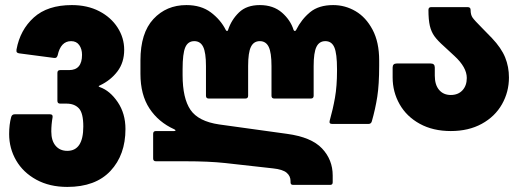

<svg xmlns="http://www.w3.org/2000/svg" viewBox="-20 -508 2044 756"><path d="M16 20Q16 -18 24 -47Q27 -58 38 -58H177Q189 -58 187 -46Q182 -18 182 10Q182 46 199 66Q216 86 245 86Q308 86 308 -10Q308 -63 290.5 -81.5Q273 -100 242 -100H217Q206 -100 206 -111V-221Q206 -232 217 -232H252Q303 -232 303 -292Q303 -315 292 -330.5Q281 -346 260 -346Q219 -346 207 -290Q205 -284 202 -281.5Q199 -279 192 -280L55 -298Q49 -299 46.5 -302Q44 -305 45 -313Q59 -390 113 -439Q167 -488 263 -488Q324 -488 370.5 -464Q417 -440 443 -399.5Q469 -359 469 -312Q469 -262 442.5 -227Q416 -192 374 -172Q369 -170 368.5 -168.5Q368 -167 373 -165Q413 -151 443.5 -106Q474 -61 474 0Q474 102 415 165Q356 228 245 228Q175 228 123 199.5Q71 171 43.5 123.5Q16 76 16 20Z M1124 210V205Q1124 185 1108.5 172Q1093 159 1055 155L867 134Q803 127 710 127H594Q583 127 583 116V19Q583 8 594 8H665Q670 8 671 6Q672 4 666 1Q604 -27 568.5 -81Q533 -135 533 -217V-270Q533 -378 584 -433Q635 -488 714 -488Q772 -488 810.5 -459Q849 -430 869 -390Q871 -386 874 -386Q877 -386 878 -390Q891 -430 921 -459Q951 -488 1003 -488Q1056 -488 1090 -458.5Q1124 -429 1136 -390Q1138 -386 1141 -386Q1144 -386 1146 -390Q1167 -432 1201 -460Q1235 -488 1292 -488Q1339 -488 1380 -464Q1421 -440 1447 -391Q1473 -342 1473 -270V-249Q1473 -175 1465.5 -127Q1458 -79 1444 -30Q1441 -20 1431 -20H1288Q1275 -20 1278 -32Q1291 -78 1299 -123.5Q1307 -169 1307 -229V-236Q1307 -297 1296.5 -321.5Q1286 -346 1261 -346Q1237 -346 1226 -323.5Q1215 -301 1215 -248V-131Q1215 -120 1204 -120H1060Q1049 -120 1049 -131V-248Q1049 -301 1038 -323.5Q1027 -346 1003 -346Q979 -346 968 -323.5Q957 -301 957 -248V-131Q957 -120 946 -120H802Q791 -120 791 -131V-248Q791 -301 780 -323.5Q769 -346 745 -346Q720 -346 709.5 -321.5Q699 -297 699 -236V-212Q699 -121 730 -75.5Q761 -30 843 -18L1110 19Q1206 32 1248 76.5Q1290 121 1290 183V210Q1290 220 1280 220H1134Q1124 220 1124 210Z M1526 -203V-242Q1526 -258 1542 -258H1676Q1692 -258 1692 -242V-210Q1692 -174 1709 -154Q1726 -134 1755 -134Q1784 -134 1801 -152.5Q1818 -171 1818 -201Q1818 -243 1769 -288L1729 -325Q1703 -348 1690.5 -365.5Q1678 -383 1672.5 -406.5Q1667 -430 1667 -469Q1667 -480 1678 -480H1821Q1833 -480 1833 -469Q1833 -450 1840.5 -439Q1848 -428 1878 -398L1917 -358Q1954 -319 1969 -282Q1984 -245 1984 -203Q1984 -146 1956.5 -97.5Q1929 -49 1877 -20.5Q1825 8 1755 8Q1685 8 1633 -20.5Q1581 -49 1553.5 -97.5Q1526 -146 1526 -203Z"/></svg>

Font: Barlow GEO ExtraBold
Style: Regular
Weight: 800
Designer: Jeremy Tribby
Foundry: Tribby Type
Version: Version 1.408